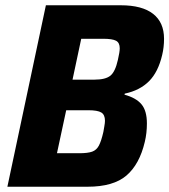

<svg xmlns="http://www.w3.org/2000/svg" viewBox="-20 -708 642 728"><path d="M154 -688H438Q519 -688 560.5 -655.5Q602 -623 602 -561Q602 -529 595 -500Q580 -435 545 -400Q510 -365 453 -353L452 -349Q496 -337 516.5 -312.5Q537 -288 537 -240Q537 -203 529 -170Q509 -85 459.5 -42.5Q410 0 312 0H8ZM427 -481Q434 -511 434 -525Q434 -546 420 -553.5Q406 -561 371 -561H288L255 -406H338Q380 -406 398.5 -421Q417 -436 427 -481ZM372 -208Q373 -215 375.5 -228.5Q378 -242 378 -250Q378 -273 364 -281.5Q350 -290 315 -290H231L196 -127H280Q313 -127 329.5 -133Q346 -139 355 -156Q364 -173 372 -208Z"/></svg>

Font: Saira Semi Condensed
Style: Bold Italic
Weight: 700
Width: 4
Italic angle: -12°
Designer: Hector Gatti with collaboration of the Omnibus-Type team
Foundry: Omnibus-Type
Version: Version 1.001; ttfautohint (v1.8)